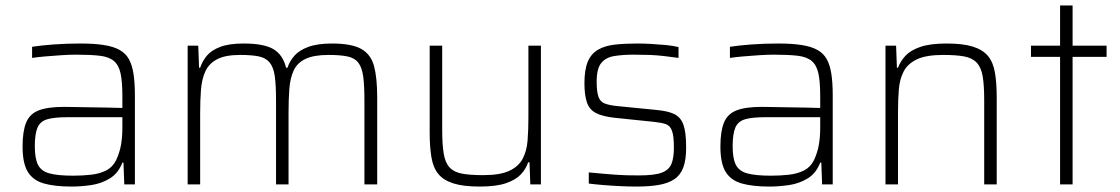

<svg xmlns="http://www.w3.org/2000/svg" viewBox="-20 -678 4118 706"><path d="M243 8Q181 8 141 -3.5Q101 -15 82 -46.5Q63 -78 63 -139Q63 -195 76 -227Q89 -259 122 -272Q155 -285 215 -285Q226 -285 250.5 -284.5Q275 -284 306.5 -283.5Q338 -283 370 -282.5Q402 -282 430 -281V-323Q430 -377 423.5 -407.5Q417 -438 399 -453.5Q381 -469 347 -473Q313 -477 259 -477Q236 -477 205.5 -475Q175 -473 146 -470.5Q117 -468 98 -465V-506Q130 -511 176.5 -514.5Q223 -518 276 -518Q326 -518 361.5 -512.5Q397 -507 419.5 -494.5Q442 -482 454 -460.5Q466 -439 471 -406Q476 -373 476 -328V0H437L434 -80H430Q415 -41 384 -22Q353 -3 315.5 2.5Q278 8 243 8ZM249 -32Q283 -32 314.5 -35.5Q346 -39 370 -51Q394 -63 407 -89Q420 -117 425 -145.5Q430 -174 430 -210V-247H227Q180 -247 154 -239.5Q128 -232 118 -209Q108 -186 108 -140Q108 -96 119.5 -72.5Q131 -49 161.5 -40.5Q192 -32 249 -32Z M670 0V-510H709L712 -429H716Q724 -453 740.5 -473Q757 -493 789.5 -505.5Q822 -518 876 -518Q950 -518 985 -497.5Q1020 -477 1032 -429H1037Q1045 -453 1062.5 -473Q1080 -493 1113.5 -505.5Q1147 -518 1201 -518Q1273 -518 1308.5 -498Q1344 -478 1355.5 -434.5Q1367 -391 1367 -320V0H1320V-309Q1320 -364 1315.5 -397Q1311 -430 1297.5 -447.5Q1284 -465 1257.5 -470.5Q1231 -476 1188 -476Q1134 -476 1103.5 -461.5Q1073 -447 1060 -419Q1047 -391 1044 -352Q1041 -313 1041 -264V0H995V-309Q995 -364 990.5 -397Q986 -430 972 -447.5Q958 -465 932 -470.5Q906 -476 863 -476Q808 -476 778 -460Q748 -444 735 -415.5Q722 -387 719 -348Q716 -309 716 -264V0Z M1744 8Q1684 8 1647.5 -3.5Q1611 -15 1592 -38Q1573 -61 1566.5 -99Q1560 -137 1560 -190V-510H1606V-201Q1606 -147 1611.5 -113.5Q1617 -80 1633 -62.5Q1649 -45 1679 -39.5Q1709 -34 1757 -34Q1819 -34 1853 -50Q1887 -66 1902 -94.5Q1917 -123 1920 -162Q1923 -201 1923 -246V-510H1969V0H1930L1927 -81H1922Q1914 -57 1895.5 -37Q1877 -17 1841 -4.5Q1805 8 1744 8Z M2320 8Q2294 8 2262 6.5Q2230 5 2199.5 2.5Q2169 0 2145 -3V-44Q2177 -41 2200.5 -39Q2224 -37 2244 -35.5Q2264 -34 2284.5 -33.5Q2305 -33 2330 -33Q2386 -33 2413 -43Q2440 -53 2449 -75.5Q2458 -98 2458 -135Q2458 -178 2451 -197Q2444 -216 2428.5 -221.5Q2413 -227 2384 -230L2239 -245Q2195 -250 2171 -262.5Q2147 -275 2138 -302Q2129 -329 2129 -372Q2129 -422 2141.5 -451.5Q2154 -481 2179.5 -495.5Q2205 -510 2241 -514Q2277 -518 2323 -518Q2347 -518 2374 -516.5Q2401 -515 2427.5 -512.5Q2454 -510 2475 -505V-465Q2447 -469 2421 -472Q2395 -475 2368.5 -476Q2342 -477 2310 -477Q2270 -477 2239 -472Q2208 -467 2191 -446.5Q2174 -426 2174 -378Q2174 -341 2180.5 -322.5Q2187 -304 2203.5 -297.5Q2220 -291 2249 -288L2391 -274Q2436 -270 2459.5 -258.5Q2483 -247 2493 -219.5Q2503 -192 2503 -135Q2503 -90 2492.5 -62Q2482 -34 2459.5 -19Q2437 -4 2402.5 2Q2368 8 2320 8Z M2809 8Q2747 8 2707 -3.5Q2667 -15 2648 -46.5Q2629 -78 2629 -139Q2629 -195 2642 -227Q2655 -259 2688 -272Q2721 -285 2781 -285Q2792 -285 2816.5 -284.5Q2841 -284 2872.5 -283.5Q2904 -283 2936 -282.5Q2968 -282 2996 -281V-323Q2996 -377 2989.5 -407.5Q2983 -438 2965 -453.5Q2947 -469 2913 -473Q2879 -477 2825 -477Q2802 -477 2771.5 -475Q2741 -473 2712 -470.5Q2683 -468 2664 -465V-506Q2696 -511 2742.5 -514.5Q2789 -518 2842 -518Q2892 -518 2927.5 -512.5Q2963 -507 2985.5 -494.5Q3008 -482 3020 -460.5Q3032 -439 3037 -406Q3042 -373 3042 -328V0H3003L3000 -80H2996Q2981 -41 2950 -22Q2919 -3 2881.5 2.5Q2844 8 2809 8ZM2815 -32Q2849 -32 2880.5 -35.5Q2912 -39 2936 -51Q2960 -63 2973 -89Q2986 -117 2991 -145.5Q2996 -174 2996 -210V-247H2793Q2746 -247 2720 -239.5Q2694 -232 2684 -209Q2674 -186 2674 -140Q2674 -96 2685.5 -72.5Q2697 -49 2727.5 -40.5Q2758 -32 2815 -32Z M3236 0V-510H3275L3278 -429H3282Q3291 -453 3309.5 -473Q3328 -493 3364 -505.5Q3400 -518 3461 -518Q3521 -518 3557.5 -506.5Q3594 -495 3613 -472Q3632 -449 3638.5 -411Q3645 -373 3645 -320V0H3599V-309Q3599 -364 3593.5 -397Q3588 -430 3571.5 -447.5Q3555 -465 3525.5 -470.5Q3496 -476 3448 -476Q3386 -476 3352 -460Q3318 -444 3303 -415.5Q3288 -387 3285 -348Q3282 -309 3282 -264V0Z M3878 0V-469H3771V-510H3878V-658H3924V-510H4049V-469H3924V0Z"/></svg>

Font: Saira Thin ExtraLight
Style: Regular
Weight: 250
Version: Version 1.101